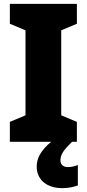

<svg xmlns="http://www.w3.org/2000/svg" viewBox="-20 -734 448 994"><path d="M293 96C293 66 309 43 353 0H378V-103L297 -137V-577L378 -611V-714H31V-611L112 -577V-137L31 -103V0H245C188 47 170 89 170 128C170 197 223 240 302 240C337 240 364 233 383 226V120C371 126 350 131 332 131C308 131 293 119 293 96Z"/></svg>

Font: Noto Sans Georgian SemiCondensed Black
Style: Regular
Weight: 900
Width: 4
Designer: Monotype Design Team, Akaki Razmadze
Foundry: Google LLC
Version: Version 2.005